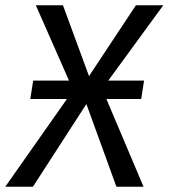

<svg xmlns="http://www.w3.org/2000/svg" viewBox="-53 -709 640 729"><path d="M483 -333H351L492 0H389L275 -314L72 0H-33L201 -333H62L73 -403H209L83 -689H186L285 -420L463 -689H567L358 -403H494Z"/></svg>

Font: Fira Sans
Style: Italic
Weight: 400
Italic angle: -8°
Designer: bBox Type GmbH & Carrois Corporate GbR & Edenspiekermann AG
Foundry: bBox Type GmbH & Carrois Corporate GbR & Edenspiekermann AG
Version: Version 4.301